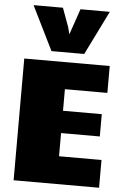

<svg xmlns="http://www.w3.org/2000/svg" viewBox="-64 -1037 701 1081"><g transform="rotate(5 286.5 -496.0)"><path d="M55 0V-688H538V-536H298V-414H517V-288H298V-157H538V0ZM204 -743 81 -992H247L286 -885L296 -846Q302 -864 311.5 -891Q321 -918 330.5 -946Q340 -974 346 -992H512L389 -743Z"/></g></svg>

Font: Paytone One
Style: Regular
Weight: 400
Designer: Vernon Adams
Foundry: Vernon Adams
Version: Version 1.002; ttfautohint (v1.8.4.7-5d5b);gftools[0.9.23]